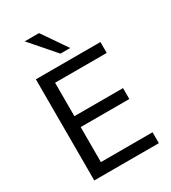

<svg xmlns="http://www.w3.org/2000/svg" viewBox="-222 -1048 1031 1159"><g transform="rotate(-30 293.0 -468.5)"><path d="M85 0V-705H535V-629H175V-396H514V-320H175V-76H535V0ZM291 -765 141 -937H241L359 -765Z"/></g></svg>

Font: Nunito Sans 12pt Medium
Style: Regular
Weight: 500
Designer: Vernon Adams
Foundry: Vernon Adams
Version: Version 3.101;gftools[0.9.27]